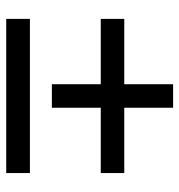

<svg xmlns="http://www.w3.org/2000/svg" viewBox="0 -580 570 610"><g transform="rotate(90 285.0 -275.0)"><path d="M40 -9.8V-85H529.8V-9.8ZM322.3 -154.8H247.6V-310.1H40V-384.8H247.6V-540H322.3V-384.8H529.8V-310.1H322.3Z"/></g></svg>

Font: Horta
Style: Regular
Weight: 600
Width: 3
Version: Version 0.11